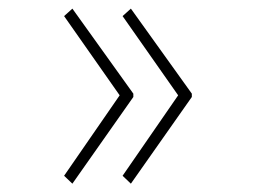

<svg xmlns="http://www.w3.org/2000/svg" viewBox="-20 -490 602 452"><path d="M150.4 -57.6 130.9 -76.2 261.7 -265.6 130.9 -452.1 150.4 -469.7 293.9 -269.5V-261.7ZM288.1 -57.6 268.6 -76.2 399.4 -265.6 268.6 -452.1 288.1 -469.7 431.6 -269.5V-261.7Z"/></svg>

Font: Reddit Mono ExtraLight
Style: Regular
Weight: 250
Monospace: yes
Designer: Stephen Hutchings
Foundry: Reddit
Version: Version 1.014